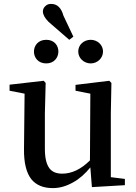

<svg xmlns="http://www.w3.org/2000/svg" viewBox="-20 -949 696 984"><path d="M251 15C286 15 320 5 354 -14C387 -32 416 -58 443 -91L451 10L620 0V-32L548 -41V-367L551 -524L540 -535L367 -514V-484L443 -469L441 -127C396 -82 348 -59 299 -59C269 -59 247 -68 233 -87C218 -107 210 -140 210 -186V-367L214 -524L204 -535L29 -515V-484L106 -469L103 -186C102 -115 115 -63 141 -30C166 0 202 15 251 15ZM217 -624C299 -624 301 -745 217 -745C133 -745 133 -624 217 -624ZM445 -745C410 -745 381 -720 381 -685C381 -650 411 -624 445 -624C478 -624 508 -650 508 -685C508 -720 478 -745 445 -745ZM356 -761 305 -869C294 -909 273 -929 242 -929C231 -929 221 -926 214 -919C189 -898 196 -862 245 -823L335 -745Z"/></svg>

Font: AllPunType SemiBold
Style: Regular
Weight: 600
Version: 1.0